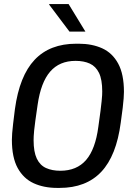

<svg xmlns="http://www.w3.org/2000/svg" viewBox="-20 -910 640 940"><path d="M259.8 10Q194.5 10 144.6 -13Q94.8 -36 66.5 -87.5Q38.2 -139 38.2 -225.8Q38.2 -240 39.6 -257.8Q41 -275.5 44.2 -303.9Q47.5 -332.2 53 -375.5Q75.2 -538.5 149.5 -617.2Q223.8 -696 353.5 -696H365.2Q430.8 -696 480.5 -673.4Q530.2 -650.8 558.5 -598.9Q586.8 -547 586.8 -460.2Q586.8 -446.8 585.4 -428.5Q584 -410.2 580.8 -382Q577.5 -353.8 571.2 -309.8Q550 -147.5 475.8 -68.8Q401.5 10 271.5 10ZM275.2 -74Q355.8 -74 401.4 -126.6Q447 -179.2 461.5 -289.5Q468.5 -337 472.1 -367.1Q475.8 -397.2 477.6 -415Q479.5 -432.8 480 -443.6Q480.5 -454.5 480.5 -462.5Q480.5 -520.5 464.8 -552.9Q449 -585.2 419.9 -598.6Q390.8 -612 349.8 -612Q271.2 -612 225.6 -559.4Q180 -506.8 164.2 -397.2Q157.2 -349.8 153.1 -319.6Q149 -289.5 147.2 -271.4Q145.5 -253.2 145 -242.8Q144.5 -232.2 144.5 -223.5Q144.5 -166.5 160.1 -133.6Q175.8 -100.8 205.4 -87.4Q235 -74 275.2 -74ZM320.2 -755.2 220.8 -887.2V-890.2H315.8L398.2 -755.2Z"/></svg>

Font: Chivo Mono Medium
Style: Italic
Weight: 500
Italic angle: -8.05°
Monospace: yes
Designer: Hector Gatti
Foundry: Omnibus-Type
Version: Version 1.008